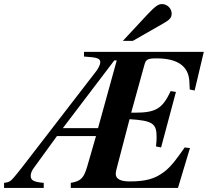

<svg xmlns="http://www.w3.org/2000/svg" viewBox="-84 -924 1048 944"><path d="M520 -723H569L721 -810C751 -827 760 -838 760 -857C760 -883 738 -904 712 -904C694 -904 678 -892 642 -854ZM918 -669H329V-646C394 -642 409 -637 409 -618C409 -607 401 -590 389 -574L25 -102C-14 -52 -29 -36 -34 -34C-42 -29 -47 -27 -64 -25V0H131V-25C83 -29 67 -37 67 -59C67 -71 72 -85 82 -98L196 -255H388L345 -106C329 -52 316 -33 264 -25V0H791L850 -196L824 -199C789 -149 759 -106 723 -79C677 -44 631 -32 553 -32C511 -32 485 -43 485 -69C485 -75 487 -85 490 -97L553 -338C668 -331 686 -316 686 -250C686 -239 685 -220 683 -204L708 -199L781 -472L755 -476C715 -390 682 -370 580 -370H561L626 -605C633 -632 643 -637 685 -637C789 -637 843 -599 847 -524L849 -484L873 -479ZM490 -627 398 -294H225L478 -627Z"/></svg>

Font: XITS
Style: Bold Italic
Weight: 700
Italic angle: -16.33°
Designer: MicroPress Inc., with final additions and corrections provided by Coen Hoffman, Elsevier (retired)
Version: Version 1.105